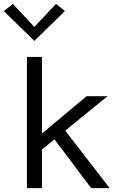

<svg xmlns="http://www.w3.org/2000/svg" viewBox="-39 -978 622 998"><path d="M531 0H435L244 -254L179 -201V0H101V-682H179V-284L411 -478H520L300 -299ZM139.5 -765.5 -19 -920.5 28 -957.5 139.5 -838 252 -957.5 298.5 -920.5Z"/></svg>

Font: Betina Sans
Style: Regular
Weight: 400
Designer: Jonathan Pinhorn (font) & Cristiano Sobral (main changes)
Version: Version 2.001;April 28, 2021;FontCreator 13.0.0.2655 32-bit;